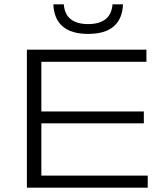

<svg xmlns="http://www.w3.org/2000/svg" viewBox="-20 -869 774 889"><path d="M104.5 0V-639H171.5V0ZM112.5 0V-56H664V0ZM140 -298V-353H646V-298ZM112.5 -583V-639H658V-583ZM388 -712Q309.5 -712 269.5 -747.2Q229.5 -782.5 227 -849H275.5Q278.5 -803.5 307.2 -780.5Q336 -757.5 388 -757.5Q440 -757.5 468.8 -780.2Q497.5 -803 501 -849H549.5Q547 -782.5 507 -747.2Q467 -712 388 -712Z"/></svg>

Font: Anek Latin Expanded Light
Style: Regular
Weight: 300
Width: 7
Designer: Yesha Goshar
Foundry: Ek Type
Version: Version 1.003